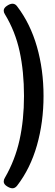

<svg xmlns="http://www.w3.org/2000/svg" viewBox="-38 -801 298 1032"><path d="M29 -781Q44 -781 54 -767Q125 -674 160.5 -550Q196 -426 196 -285Q196 -144 160.5 -19.5Q125 105 54 197Q43 211 29 211Q16 211 -1 200Q-18 189 -18 175Q-18 164 -12 155Q43 60 67 -48.5Q91 -157 91 -285Q91 -416 67.5 -524.5Q44 -633 -12 -725Q-18 -734 -18 -744Q-18 -758 -1 -769.5Q16 -781 29 -781Z"/></svg>

Font: Asap Condensed SemiBold
Style: Regular
Weight: 600
Width: 3
Designer: Pablo Cosgaya
Foundry: Omnibus-Type
Version: Version 3.001; ttfautohint (v1.8.4.7-5d5b)